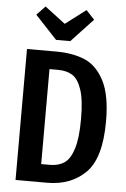

<svg xmlns="http://www.w3.org/2000/svg" viewBox="-61 -966 664 1009"><g transform="rotate(5 271.0 -461.0)"><path d="M507 -349Q507 -154 429.5 -77Q352 0 227 0H60V-691H214Q301 -691 364.5 -664.5Q428 -638 467.5 -562.5Q507 -487 507 -349ZM187 -596V-95H234Q279 -95 309.5 -116Q340 -137 357.5 -193Q375 -249 375 -349Q375 -451 356.5 -505Q338 -559 307.5 -577.5Q277 -596 233 -596ZM354 -922 398 -875 283 -752H208L93 -875L138 -922L246 -840Z"/></g></svg>

Font: Fira Sans Extra Condensed Medium
Style: Regular
Weight: 500
Width: 1
Designer: Carrois Corporate & Edenspiekermann AG
Foundry: Carrois Corporate GbR & Edenspiekermann AG
Version: Version 4.203